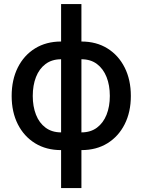

<svg xmlns="http://www.w3.org/2000/svg" viewBox="-20 -749 722 973"><path d="M289.6 11.7Q214.4 11.7 158 -22.9Q101.6 -57.6 70.3 -119.4Q39.1 -181.2 39.1 -262.7Q39.1 -344.7 70.3 -407Q101.6 -469.2 158 -503.9Q214.4 -538.6 289.6 -538.6H392.6Q468.3 -538.6 524.4 -503.7Q580.6 -468.8 611.8 -406.7Q643.1 -344.7 643.1 -262.7Q643.1 -181.2 611.8 -119.4Q580.6 -57.6 524.4 -22.9Q468.3 11.7 392.6 11.7ZM289.6 -78.1H392.6Q439.5 -78.1 471.4 -102.1Q503.4 -126 520 -167.7Q536.6 -209.5 536.6 -262.7Q536.6 -316.9 520 -358.6Q503.4 -400.4 471.4 -424.6Q439.5 -448.7 392.6 -448.7H289.6Q243.2 -448.7 210.9 -424.6Q178.7 -400.4 162.4 -358.6Q146 -316.9 146 -262.7Q146 -209.5 162.4 -167.7Q178.7 -126 210.9 -102.1Q243.2 -78.1 289.6 -78.1ZM289.6 204.1V-728.5H392.6V204.1Z"/></svg>

Font: Inter 24pt Medium
Style: Regular
Weight: 500
Designer: Rasmus Andersson
Foundry: rsms
Version: Version 4.001;git-66647c0bb